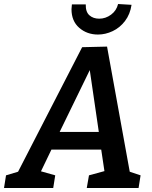

<svg xmlns="http://www.w3.org/2000/svg" viewBox="-56 -936 759 956"><path d="M477 -704 590 -81 644 -63 634 0H376L387 -63L464 -84L448 -191H200L148 -83L219 -63L209 0H-36L-26 -63L34 -81L353 -701ZM436 -279 391 -587 241 -279ZM300 -890Q300 -898 302 -914H371Q370 -877 389 -860Q408 -843 438 -843Q470 -843 497 -863Q524 -883 532 -916L599 -912Q592 -865 566.5 -831.5Q541 -798 505 -781Q469 -764 432 -764Q377 -764 338.5 -797.5Q300 -831 300 -890Z"/></svg>

Font: Bitter Pro SemiBold
Style: Italic
Weight: 600
Italic angle: -9°
Designer: Sol Matas, and Bitter project Authors
Foundry: Sol Matas
Version: Version 1.010